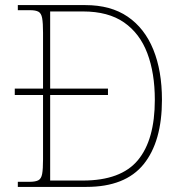

<svg xmlns="http://www.w3.org/2000/svg" viewBox="-20 -734 717 754"><path d="M50 0V-20H95Q119 -20 130.5 -26Q142 -32 145.5 -51Q149 -70 149 -108V-361H38V-386H149V-605Q149 -644 145.5 -663Q142 -682 131 -688Q120 -694 98 -694H50V-714H315Q415 -714 481.5 -668.5Q548 -623 582 -539.5Q616 -456 616 -342Q616 -178 544 -89Q472 0 319 0ZM305 -25Q455 -25 521.5 -105Q588 -185 588 -342Q588 -447 558.5 -525Q529 -603 467 -646Q405 -689 306 -689H177V-386H404V-361H177V-25Z"/></svg>

Font: Noto Serif Tamil Thin
Style: Italic
Weight: 100
Italic angle: -12°
Designer: Indian Type Foundry, Tom Grace, and the Monotype Design Team
Foundry: Monotype Imaging Inc.
Version: Version 2.003; ttfautohint (v1.8.4.7-5d5b)